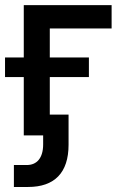

<svg xmlns="http://www.w3.org/2000/svg" viewBox="-36 -536 485 760"><path d="M405.8 -423.3V-515.6H58.1V-308.6H-16.1V-231H58.1V0H134.8V35.6C134.8 89.4 109.9 117.2 70.3 117.2H19V204.1H75.2C179.7 204.1 235.4 147.9 235.4 37.1V-82.5H161.1V-231H315.9V-308.6H161.1V-423.3Z"/></svg>

Font: Inteeer Medium
Style: Regular
Weight: 500
Designer: Rasmus Andersson
Foundry: rsms
Version: Version 4.001;Glyphs 3.4 (3402)